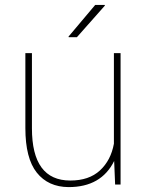

<svg xmlns="http://www.w3.org/2000/svg" viewBox="-20 -742 587 772"><path d="M108.4 -226.1Q108.4 -16.1 262.7 -16.1Q337.9 -16.1 381.8 -56.6Q425.8 -97.2 438 -164.1V-528.3H464.8V0H442.9L439 -94.7Q387.2 10.3 255.9 10.3Q173.8 9.8 127.9 -47.9Q82 -105.5 82 -227.1V-528.3H108.4ZM362.8 -722.2H400.9L401.9 -719.7L289.1 -592.3H256.3L255.4 -594.7Z"/></svg>

Font: Roboto-Thin
Style: Regular
Weight: 250
Designer: Google
Version: Version 1.100141; 2013; ttfautohint (v0.94.14-c901) -l 8 -r 